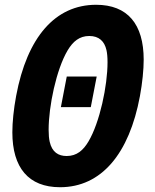

<svg xmlns="http://www.w3.org/2000/svg" viewBox="-20 -762 642 796"><path d="M229 14.2C399.9 14.2 515.6 -124 560.1 -363.3C570.3 -418.9 575.7 -473.1 575.7 -514.6C575.7 -661.6 509.3 -742.2 378.4 -742.2C209 -742.2 92.3 -607.9 46.9 -364.3C36.6 -309.1 31.2 -254.9 31.2 -213.4C31.2 -66.9 98.1 14.2 229 14.2ZM256.3 -115.2C222.2 -115.2 195.8 -130.9 186 -174.3C183.1 -187 181.6 -203.6 181.6 -224.1C181.6 -319.8 212.9 -473.6 260.7 -553.7C282.7 -590.3 309.6 -612.8 350.1 -612.8C390.6 -612.8 413.1 -590.8 421.4 -554.2C424.3 -541.5 425.8 -524.9 425.8 -503.9C425.8 -407.2 394 -254.9 346.7 -175.3C325.2 -139.2 298.8 -115.2 256.3 -115.2ZM232.4 -317.9H356.4L380.9 -444.8H256.8Z"/></svg>

Font: Hack
Style: Bold Oblique
Weight: 700
Italic angle: -12°
Monospace: yes
Designer: Christopher Simpkins
Foundry: Christopher Simpkins
Version: Version 2.010